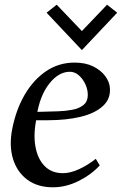

<svg xmlns="http://www.w3.org/2000/svg" viewBox="-20 -783 518 816"><path d="M205 13Q140 13 96.5 -19Q53 -51 35.5 -107Q18 -163 32 -235Q48 -317 85 -380.5Q122 -444 176 -480.5Q230 -517 297 -517Q343 -517 375.5 -501Q408 -485 426.5 -460.5Q445 -436 447 -410Q451 -363 417 -332Q383 -301 322 -286.5Q261 -272 185 -272H116L137 -288Q121 -218 130 -163.5Q139 -109 169 -78Q199 -47 247 -47Q279 -47 316 -64Q353 -81 387 -108L404 -80Q367 -40 313.5 -13.5Q260 13 205 13ZM136 -291 121 -307 227 -310Q259 -311 287.5 -316.5Q316 -322 334 -336Q352 -350 353 -376Q354 -400 343.5 -423.5Q333 -447 315.5 -462.5Q298 -478 277 -478Q229 -478 189 -427Q149 -376 136 -291ZM328 -570 178 -729 221 -763 328 -651 435 -763 478 -729Z"/></svg>

Font: Wittgenstein
Style: Italic
Weight: 400
Italic angle: -11°
Designer: Jörg Drees
Foundry: Jörg Drees
Version: Version 1.500